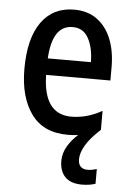

<svg xmlns="http://www.w3.org/2000/svg" viewBox="-55 -590 581 857"><g transform="rotate(5 236.0 -161.5)"><path d="M322 114Q322 158 365 158Q376 158 387 155.5Q398 153 405 151V217Q378 226 345 226Q294 226 269 200Q244 174 244 128Q244 94 262.5 62.5Q281 31 309 7Q287 10 262 10Q152 10 98 -65.5Q44 -141 44 -266Q44 -403 96 -476Q148 -549 243 -549Q304 -549 346 -518Q388 -487 409.5 -433Q431 -379 431 -308V-248H143Q146 -72 271 -72Q341 -72 408 -110V-25Q362 17 342 51.5Q322 86 322 114ZM243 -471Q152 -471 144 -322H337Q337 -385 314 -428Q291 -471 243 -471Z"/></g></svg>

Font: Noto Sans Condensed Medium
Style: Regular
Weight: 500
Width: 3
Designer: Monotype Design Team
Foundry: Monotype Imaging Inc.
Version: Version 2.013; ttfautohint (v1.8.4.7-5d5b)